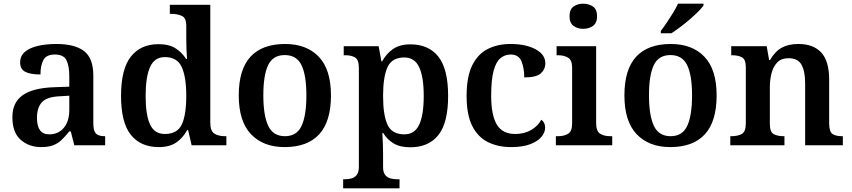

<svg xmlns="http://www.w3.org/2000/svg" viewBox="-20 -786 4608 1039"><path d="M203 10Q137 10 92 -29.5Q47 -69 47 -152Q47 -232 103 -271Q159 -310 272 -314L355 -317V-374Q355 -428 340 -459.5Q325 -491 276 -491Q231 -491 215 -461.5Q199 -432 199 -383Q144 -383 116.5 -397.5Q89 -412 89 -448Q89 -484 115.5 -506Q142 -528 186.5 -538Q231 -548 285 -548Q385 -548 435 -509.5Q485 -471 485 -377V-120Q485 -79 498.5 -64Q512 -49 546 -49H549V0H382L363 -75H355Q333 -48 313.5 -29Q294 -10 268 0Q242 10 203 10ZM246 -59Q296 -59 325.5 -94.5Q355 -130 355 -191V-268L303 -265Q233 -262 206.5 -232.5Q180 -203 180 -148Q180 -59 246 -59Z M839 10Q741 10 688 -56.5Q635 -123 635 -267Q635 -412 688 -479.5Q741 -547 838 -547Q895 -547 930 -524.5Q965 -502 987 -467H992Q990 -491 989 -521.5Q988 -552 988 -578V-647Q988 -689 964 -700Q940 -711 907 -711H899V-760H1118V-122Q1118 -77 1140 -63Q1162 -49 1197 -49H1205V0H1017L998 -82H993Q970 -40 934 -15Q898 10 839 10ZM872 -61Q939 -61 963.5 -112Q988 -163 988 -268Q988 -369 963.5 -423Q939 -477 872 -477Q816 -477 792 -423Q768 -369 768 -267Q768 -164 792 -112.5Q816 -61 872 -61Z M1520 10Q1405 10 1338.5 -59.5Q1272 -129 1272 -270Q1272 -410 1335.5 -479Q1399 -548 1523 -548Q1639 -548 1705 -479Q1771 -410 1771 -270Q1771 -129 1707.5 -59.5Q1644 10 1520 10ZM1522 -49Q1586 -49 1612 -105Q1638 -161 1638 -270Q1638 -379 1611.5 -433.5Q1585 -488 1521 -488Q1457 -488 1431 -433.5Q1405 -379 1405 -270Q1405 -161 1431.5 -105Q1458 -49 1522 -49Z M1837 233V184H1847Q1865 184 1882 179.5Q1899 175 1910.5 160.5Q1922 146 1922 117V-418Q1922 -463 1901.5 -475Q1881 -487 1851 -487H1840V-536H2029L2044 -454H2048Q2070 -495 2106.5 -520.5Q2143 -546 2201 -546Q2300 -546 2352.5 -479Q2405 -412 2405 -267Q2405 -122 2352.5 -55.5Q2300 11 2200 11Q2145 11 2110 -10Q2075 -31 2054 -66H2049Q2051 -38 2052 -7.5Q2053 23 2053 46V118Q2053 147 2064.5 161Q2076 175 2093 179.5Q2110 184 2128 184H2142V233ZM2168 -59Q2224 -59 2248.5 -111.5Q2273 -164 2273 -267Q2273 -369 2248.5 -422Q2224 -475 2168 -475Q2101 -475 2077 -422.5Q2053 -370 2053 -267Q2053 -163 2077 -111Q2101 -59 2168 -59Z M2746 10Q2675 10 2620.5 -17Q2566 -44 2535.5 -104.5Q2505 -165 2505 -266Q2505 -373 2536.5 -434.5Q2568 -496 2621.5 -522Q2675 -548 2742 -548Q2825 -548 2878 -519.5Q2931 -491 2931 -444Q2931 -411 2906.5 -389Q2882 -367 2817 -367Q2817 -417 2802 -454Q2787 -491 2744 -491Q2712 -491 2688 -471Q2664 -451 2651 -402.5Q2638 -354 2638 -267Q2638 -163 2668.5 -112Q2699 -61 2768 -61Q2818 -61 2855 -83Q2892 -105 2909 -138Q2930 -124 2930 -95Q2930 -70 2910.5 -46Q2891 -22 2850 -6Q2809 10 2746 10Z M3136 -630Q3105 -630 3083.5 -646Q3062 -662 3062 -698Q3062 -735 3083.5 -750.5Q3105 -766 3136 -766Q3167 -766 3189 -750.5Q3211 -735 3211 -698Q3211 -662 3189 -646Q3167 -630 3136 -630ZM2988 0V-49H3001Q3032 -49 3054 -62Q3076 -75 3076 -118V-420Q3076 -461 3054 -474Q3032 -487 3001 -487H2992V-536H3206V-120Q3206 -76 3227.5 -62.5Q3249 -49 3281 -49H3293V0Z M3607 10Q3492 10 3425.5 -59.5Q3359 -129 3359 -270Q3359 -410 3422.5 -479Q3486 -548 3610 -548Q3726 -548 3792 -479Q3858 -410 3858 -270Q3858 -129 3794.5 -59.5Q3731 10 3607 10ZM3609 -49Q3673 -49 3699 -105Q3725 -161 3725 -270Q3725 -379 3698.5 -433.5Q3672 -488 3608 -488Q3544 -488 3518 -433.5Q3492 -379 3492 -270Q3492 -161 3518.5 -105Q3545 -49 3609 -49ZM3556 -619Q3571 -638 3588.5 -664Q3606 -690 3622.5 -717Q3639 -744 3649 -766H3787V-756Q3778 -743 3758 -723Q3738 -703 3712.5 -681Q3687 -659 3661 -639.5Q3635 -620 3613 -606H3556Z M3932 0V-49H3939Q3972 -49 3994 -61Q4016 -73 4016 -119V-421Q4016 -464 3995.5 -475.5Q3975 -487 3942 -487H3937V-536H4129L4142 -461H4147Q4174 -508 4210.5 -528Q4247 -548 4301 -548Q4381 -548 4424 -502Q4467 -456 4467 -354V-120Q4467 -73 4485 -61Q4503 -49 4536 -49H4541V0H4337V-335Q4337 -400 4317.5 -435.5Q4298 -471 4247 -471Q4209 -471 4187 -449Q4165 -427 4155.5 -391Q4146 -355 4146 -313V-115Q4146 -72 4166.5 -60.5Q4187 -49 4220 -49H4225V0Z"/></svg>

Font: Noto Serif Myanmar SemiBold
Style: Regular
Weight: 600
Designer: Ben Mitchell and the Monotype Design Team
Foundry: Monotype Imaging Inc.
Version: Version 2.106; ttfautohint (v1.8.4.7-5d5b)